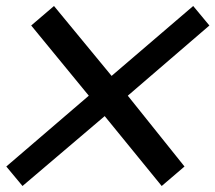

<svg xmlns="http://www.w3.org/2000/svg" viewBox="-20 -620 718 640"><path d="M1 -65 276 -301 84 -535 160 -600 352 -367 624 -600 678 -535 406 -301 595 -65 519 0 329 -233 55 0Z"/></svg>

Font: Fahkwang
Style: Bold Italic
Weight: 700
Italic angle: -10°
Designer: Suppakit Chalermlarp | Katatrad Co.,Ltd.
Foundry: Cadson Demak Co.,Ltd.
Version: Version 1.000; ttfautohint (v1.6)